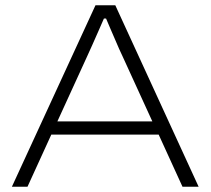

<svg xmlns="http://www.w3.org/2000/svg" viewBox="-20 -706 796 726"><path d="M25 0 341 -686H416L731 0H670L580 -197H174L84 0ZM197 -247H556L443 -494Q438 -504 430.5 -521Q423 -538 414.5 -558Q406 -578 397 -598.5Q388 -619 381 -636H373Q364 -615 352 -588Q340 -561 329 -536Q318 -511 310 -494Z"/></svg>

Font: Archivo SemiExpanded Thin
Style: Regular
Weight: 250
Width: 6
Designer: Hector Gatti
Foundry: Omnibus-Type
Version: Version 2.001